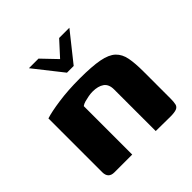

<svg xmlns="http://www.w3.org/2000/svg" viewBox="-161 -721 849 849"><g transform="rotate(-45 263.5 -296.0)"><path d="M141 -593H201L267 -524L330 -593H394L288 -460H246ZM83 0Q45 0 45 -39V-375Q75 -385 135 -393.5Q195 -402 267 -402Q344 -402 388.5 -393.5Q433 -385 454.5 -364.5Q476 -344 482.5 -310Q489 -276 489 -225V-56Q489 -34 486 -21.5Q483 -9 470.5 -4Q458 1 432 1L341 0V-260Q341 -293 321 -307Q301 -321 267 -321Q255 -321 241 -318.5Q227 -316 214.5 -312.5Q202 -309 194 -303V0Z"/></g></svg>

Font: r_Genos
Style: Bold
Weight: 700
Designer: Robert E. Leuschke
Foundry: Robert E. Leuschke
Version: Version 2.000;June 29, 2024;FontCreator 14.0.0.2814 32-bit